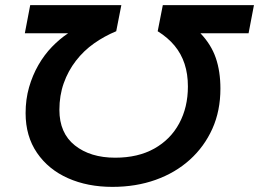

<svg xmlns="http://www.w3.org/2000/svg" viewBox="-20 -720 1012 750"><path d="M972 -700 951 -590H763Q805 -546 823 -493.5Q841 -441 841 -374Q841 -287 809.5 -217Q778 -147 721.5 -96Q665 -45 588 -17.5Q511 10 419 10Q322 10 245.5 -24Q169 -58 124.5 -123Q80 -188 80 -278Q80 -332 93.5 -379Q107 -426 130 -466Q153 -506 183 -537Q213 -568 246 -590H77L98 -700H454L434 -598Q388 -579 347.5 -550.5Q307 -522 276.5 -482.5Q246 -443 229 -395Q212 -347 212 -291Q212 -200 272.5 -152Q333 -104 430 -104Q519 -104 582.5 -139.5Q646 -175 680 -238Q714 -301 714 -382Q714 -431 701 -470.5Q688 -510 662 -541.5Q636 -573 596 -598L616 -700Z"/></svg>

Font: Montserrat Thin SemiBold
Style: Italic
Weight: 600
Italic angle: -11.3°
Version: Version 9.000